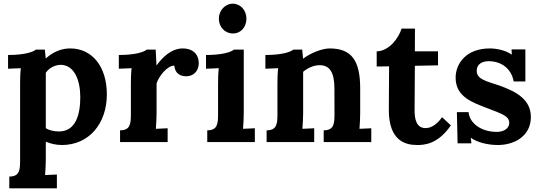

<svg xmlns="http://www.w3.org/2000/svg" viewBox="-20 -783 2977 1058"><path d="M313 -425.8C389.6 -425.8 422.4 -341.3 422.4 -247.6C422.4 -150.9 397 -58.6 304.7 -58.6C276.4 -58.6 245.6 -66.4 232.4 -77.1V-382.3C250 -407.7 279.8 -424.3 313 -425.8ZM90.8 101.1C90.8 154.3 87.4 189.9 31.2 189.9V254.9H293.5V178.7L228.5 181.6C231 151.4 232.4 113.8 232.4 94.2V-2C257.3 7.3 284.2 16.1 321.3 16.1C469.7 16.1 568.8 -101.6 568.8 -262.7C568.8 -417.5 486.8 -516.1 367.2 -516.1C325.7 -516.1 278.8 -502.4 233.4 -461.9H231.9L227.1 -509.8H177.7C164.1 -497.1 116.7 -480 24.4 -480V-404.3L94.7 -407.2C91.3 -377.4 90.8 -346.2 90.8 -322.3Z M987.8 -516.1C918.9 -516.1 869.6 -459 843.8 -423.8H842.3L837.9 -509.8H788.6C774.9 -497.1 727.5 -480 634.8 -480V-404.3L705.1 -407.2C701.7 -377.4 701.2 -346.2 701.2 -322.3V-153.8C701.2 -100.6 697.8 -64.9 641.6 -64.9V0H903.8V-76.2L838.9 -73.2C841.3 -103.5 842.8 -141.1 842.8 -160.6V-323.7C854.5 -360.8 900.4 -421.4 940.4 -421.4C944.3 -375 978 -362.8 1004.9 -362.8C1055.7 -362.8 1075.2 -401.9 1075.2 -433.1C1075.2 -491.2 1034.7 -516.1 987.8 -516.1Z M1323.2 -509.8H1269C1255.4 -497.1 1208 -480 1115.2 -480V-404.3L1185.5 -407.2C1182.1 -377.4 1181.6 -343.8 1181.6 -319.8V-153.8C1181.6 -100.6 1178.2 -64.9 1122.1 -64.9V0H1384.3V-76.2L1319.3 -73.2C1321.8 -103.5 1323.2 -141.1 1323.2 -160.6ZM1337.9 -680.2C1337.9 -726.1 1305.7 -762.7 1262.2 -762.7C1221.2 -762.7 1186 -726.1 1186 -680.2C1186 -635.3 1217.8 -598.6 1263.7 -598.6C1308.6 -598.6 1337.9 -635.3 1337.9 -680.2Z M1964.8 -294.9C1964.8 -449.2 1918 -516.1 1795.9 -516.1C1755.9 -516.1 1690.9 -490.7 1651.4 -460.4H1649.9L1645.5 -509.8H1596.2C1582.5 -497.1 1535.2 -480 1442.4 -480V-404.3L1512.7 -407.2C1509.3 -377.4 1508.8 -346.2 1508.8 -322.3V-153.8C1508.8 -100.6 1505.4 -64.9 1449.2 -64.9V0H1711.4V-76.2L1646.5 -73.2C1648.9 -103.5 1650.4 -141.1 1650.4 -160.6V-387.2C1673.3 -407.2 1707 -423.8 1741.7 -423.8C1796.9 -423.8 1822.3 -384.3 1822.8 -296.4L1823.2 -153.8C1823.2 -100.6 1819.8 -64.9 1763.7 -64.9V0H2025.9V-76.2L1960.9 -73.2C1963.4 -103.5 1964.8 -141.1 1964.8 -160.6Z M2055.7 -416.5 2124 -417.5 2122.6 -176.3C2122.6 -9.3 2211.9 16.1 2277.8 16.1C2314 16.1 2391.6 14.6 2464.4 -92.3L2416 -137.2C2378.4 -83.5 2341.8 -77.1 2325.2 -77.1C2273.9 -77.1 2264.6 -127.4 2264.6 -174.3V-188.5C2264.6 -213.4 2265.1 -278.8 2266.1 -420.4L2393.6 -422.9V-500H2266.1L2266.6 -625.5H2192.9C2177.2 -574.2 2125 -501.5 2055.7 -500Z M2497.6 -165 2501.5 6.8H2577.6L2574.2 -23.4H2575.2C2606.4 0 2665.5 16.1 2723.1 16.1C2816.4 16.1 2905.3 -34.2 2905.3 -138.2C2905.3 -231.9 2830.1 -277.3 2729 -312.5C2660.2 -335.9 2606.9 -345.7 2606.9 -392.6C2606.9 -431.2 2638.7 -445.8 2672.9 -445.8C2744.6 -445.8 2798.8 -402.8 2810.5 -334H2875V-510.7H2798.8L2800.3 -482.4H2799.3C2766.6 -505.9 2715.8 -516.1 2679.2 -516.1C2547.9 -516.1 2490.7 -431.6 2490.7 -355C2490.7 -247.1 2586.9 -217.3 2669.9 -185.1C2745.6 -155.3 2786.1 -144 2786.1 -106C2786.1 -71.3 2750.5 -56.2 2717.3 -56.2C2632.3 -56.2 2567.4 -103.5 2562 -165Z"/></svg>

Font: Parastoo
Style: Bold
Weight: 700
Foundry: Saber Rastikerdar (saber.rastikerdar@gmail.com)
Version: Version 2.0.1